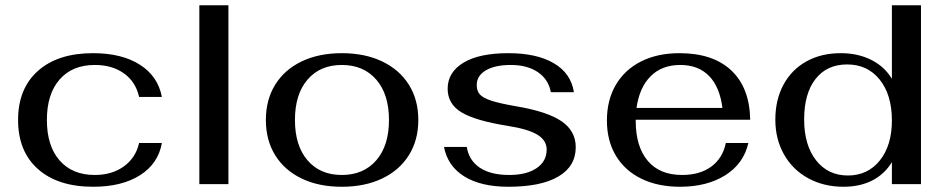

<svg xmlns="http://www.w3.org/2000/svg" viewBox="-20 -703 3604 733"><path d="M49 -245Q49 -365 125 -432.5Q201 -500 335 -500Q445 -500 514 -456Q583 -412 598 -333H511Q498 -391 453 -423Q408 -455 342 -455Q256 -455 207.5 -399.5Q159 -344 159 -245Q159 -146 207.5 -90.5Q256 -35 342 -35Q407 -35 452.5 -67.5Q498 -100 511 -157H598Q584 -78 514.5 -34Q445 10 336 10Q201 10 125 -57.5Q49 -125 49 -245Z M741 -683H852V0H741Z M995 -245Q995 -322 1030.5 -379.5Q1066 -437 1131.5 -468.5Q1197 -500 1285 -500Q1373 -500 1439 -468.5Q1505 -437 1541 -379.5Q1577 -322 1577 -245Q1577 -168 1541 -110.5Q1505 -53 1439 -21.5Q1373 10 1285 10Q1197 10 1131.5 -21.5Q1066 -53 1030.5 -110.5Q995 -168 995 -245ZM1465 -245Q1465 -343 1416.5 -399Q1368 -455 1285 -455Q1202 -455 1154 -399Q1106 -343 1106 -245Q1106 -147 1154 -91Q1202 -35 1285 -35Q1368 -35 1416.5 -91Q1465 -147 1465 -245Z M1675 -142H1762Q1770 -91 1811.5 -63Q1853 -35 1924 -35Q1990 -35 2028.5 -61Q2067 -87 2067 -132Q2067 -167 2032 -188.5Q1997 -210 1921 -222Q1795 -242 1742 -274Q1689 -306 1689 -364Q1689 -427 1749 -463.5Q1809 -500 1921 -500Q2029 -500 2094.5 -461.5Q2160 -423 2171 -351H2083Q2074 -400 2033.5 -427.5Q1993 -455 1930 -455Q1870 -455 1835 -434.5Q1800 -414 1800 -378Q1800 -356 1812 -342.5Q1824 -329 1856 -318.5Q1888 -308 1952 -297Q2070 -277 2124 -240Q2178 -203 2178 -141Q2178 -68 2111.5 -29Q2045 10 1921 10Q1816 10 1752.5 -29.5Q1689 -69 1675 -142Z M2751 -157H2837Q2819 -78 2749 -34Q2679 10 2576 10Q2491 10 2428 -21Q2365 -52 2331 -109Q2297 -166 2297 -243Q2297 -321 2331 -379Q2365 -437 2427.5 -468.5Q2490 -500 2574 -500Q2702 -500 2772 -434Q2842 -368 2844 -246H2407V-241Q2407 -144 2452.5 -89.5Q2498 -35 2584 -35Q2652 -35 2695.5 -67Q2739 -99 2751 -157ZM2410 -291H2738Q2728 -371 2687 -413Q2646 -455 2577 -455Q2507 -455 2464 -412Q2421 -369 2410 -291Z M2940 -246Q2940 -322 2971 -379.5Q3002 -437 3058.5 -468.5Q3115 -500 3190 -500Q3255 -500 3306 -474.5Q3357 -449 3385 -402V-683H3496V0H3385V-84Q3357 -38 3310 -14Q3263 10 3200 10Q3125 10 3065.5 -22.5Q3006 -55 2973 -113.5Q2940 -172 2940 -246ZM3385 -243Q3385 -341 3338.5 -399Q3292 -457 3214 -457Q3137 -457 3093.5 -401.5Q3050 -346 3050 -247Q3050 -149 3095.5 -91Q3141 -33 3217 -33Q3293 -33 3339 -90.5Q3385 -148 3385 -243Z"/></svg>

Font: Fahkwang Medium
Style: Regular
Weight: 500
Version: Version 1.000; ttfautohint (v1.6)